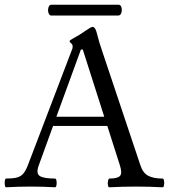

<svg xmlns="http://www.w3.org/2000/svg" viewBox="-21 -791 725 814"><path d="M5 3Q1 3 -0.5 -6Q-2 -15 -0.5 -24.5Q1 -34 5 -34Q34 -34 51 -38.5Q68 -43 79 -56.5Q90 -70 100 -98L284 -580Q286 -584 286.5 -587.5Q287 -591 287 -595Q287 -602 280.5 -607.5Q274 -613 274 -617Q274 -620 294 -631Q304 -636 315 -643Q326 -650 339 -659Q352 -668 360 -672.5Q368 -677 371 -677Q382 -677 388 -656Q394 -632 400 -612Q406 -592 412 -575L574 -91Q585 -57 608 -45.5Q631 -34 668 -34Q673 -34 674.5 -24.5Q676 -15 674.5 -6Q673 3 668 3Q611 0 556 0Q499 0 443 3Q438 3 436.5 -6Q435 -15 437 -24.5Q439 -34 443 -34Q478 -34 488 -45.5Q498 -57 487 -91L434 -257H204L143 -89Q131 -56 147.5 -45Q164 -34 212 -34Q217 -34 218.5 -24.5Q220 -15 218.5 -6Q217 3 212 3Q161 0 109 0Q58 0 5 3ZM218 -296H421L330 -581H322ZM197 -725Q188 -725 184.5 -736.5Q181 -748 184.5 -759.5Q188 -771 197 -771H481Q491 -771 494 -759.5Q497 -748 493.5 -736.5Q490 -725 479 -725Z"/></svg>

Font: Junicode VF
Style: Regular
Weight: 400
Designer: Peter S. Baker
Version: Version 2.213